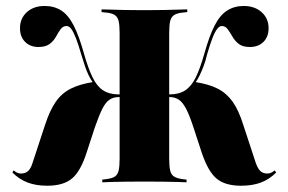

<svg xmlns="http://www.w3.org/2000/svg" viewBox="-20 -602 952 634"><path d="M136.3 11.3Q99.2 11.3 71.4 0.8Q43.5 -9.7 21 -32.3L25 -39.5Q30.6 -34.7 36.3 -31.9Q41.9 -29 49.2 -29Q63.7 -29 72.6 -37.1Q81.5 -45.2 87.1 -62.9L129 -190.3Q144.4 -237.1 163.7 -265.3Q183.1 -293.5 212.9 -308.9Q242.7 -324.2 289.5 -331.5L288.7 -326.6Q279.8 -338.7 273 -352.8Q266.1 -366.9 260.5 -383.9Q254.8 -400.8 248.4 -421.8Q238.7 -455.6 230.6 -476.2Q222.6 -496.8 215.3 -506.5Q208.1 -516.1 200 -516.1Q187.9 -516.1 180.2 -505.6Q172.6 -495.2 164.9 -481Q157.3 -466.9 144 -456.9Q130.6 -446.8 107.3 -446.8Q79.8 -446.8 62.9 -463.7Q46 -480.6 46 -508.9Q46 -541.1 68.5 -561.7Q91.1 -582.3 127.4 -582.3Q158.9 -582.3 182.3 -567.3Q205.6 -552.4 223.4 -517.7Q241.1 -483.1 257.3 -425Q271 -376.6 285.5 -346.8Q300 -316.9 320.6 -303.6Q341.1 -290.3 371.8 -290.3H384.7V-281.5H372.6Q354.8 -281.5 341.9 -273Q329 -264.5 318.1 -243.1Q307.3 -221.8 293.5 -182.3L266.9 -100.8Q246.8 -37.1 218.1 -12.9Q189.5 11.3 136.3 11.3ZM775.8 11.3Q722.6 11.3 694.4 -12.9Q666.1 -37.1 645.2 -100.8L618.5 -182.3Q605.6 -221.8 594.4 -243.1Q583.1 -264.5 570.2 -273Q557.3 -281.5 539.5 -281.5H527.4V-290.3H540.3Q571 -290.3 591.5 -303.6Q612.1 -316.9 626.6 -346.8Q641.1 -376.6 654.8 -425Q671 -483.1 688.7 -517.7Q706.5 -552.4 730.2 -567.3Q754 -582.3 784.7 -582.3Q821 -582.3 844 -561.7Q866.9 -541.1 866.9 -508.9Q866.9 -480.6 850 -463.7Q833.1 -446.8 804.8 -446.8Q781.5 -446.8 768.5 -456.9Q755.6 -466.9 747.6 -481Q739.5 -495.2 731.9 -505.6Q724.2 -516.1 712.1 -516.1Q704.8 -516.1 697.2 -506.5Q689.5 -496.8 681.5 -476.2Q673.4 -455.6 663.7 -421.8Q658.9 -400.8 652.4 -383.9Q646 -366.9 639.1 -352.8Q632.3 -338.7 623.4 -326.6L622.6 -331.5Q670.2 -324.2 699.6 -308.9Q729 -293.5 748.8 -265.3Q768.5 -237.1 783.1 -190.3L825 -62.9Q831.5 -45.2 839.9 -37.1Q848.4 -29 862.9 -29Q870.2 -29 875.8 -31.9Q881.5 -34.7 887.1 -39.5L891.9 -32.3Q869.4 -9.7 841.5 0.8Q813.7 11.3 775.8 11.3ZM444.4 -2.4Q416.1 -2.4 392.3 -2Q368.5 -1.6 349.6 -1.2Q330.6 -0.8 317.7 0V-8.9L330.6 -10.5Q350 -12.9 359.3 -19Q368.5 -25 371.8 -39.1Q375 -53.2 375 -78.2V-492.7Q375 -518.5 371.8 -532.3Q368.5 -546 358.9 -552.4Q349.2 -558.9 329.8 -560.5L315.3 -562.1V-571Q328.2 -571 348 -570.2Q367.7 -569.4 391.9 -569Q416.1 -568.5 444.4 -568.5H456.5H469.4Q497.6 -568.5 521.8 -569Q546 -569.4 566.1 -570.2Q586.3 -571 598.4 -571V-562.1L583.9 -560.5Q565.3 -558.9 555.2 -552.4Q545.2 -546 541.9 -532.3Q538.7 -518.5 538.7 -492.7V-78.2Q538.7 -53.2 541.9 -39.1Q545.2 -25 554.8 -19Q564.5 -12.9 583.1 -10.5L596 -8.9V0Q583.9 -0.8 564.5 -1.2Q545.2 -1.6 521.4 -2Q497.6 -2.4 469.4 -2.4H456.5Z"/></svg>

Font: Playfair 144pt SemiCondensed Black
Style: Regular
Weight: 900
Width: 4
Designer: Claus Eggers Sørensen
Foundry: Claus Eggers Sørensen
Version: Version 2.203